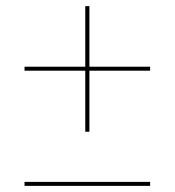

<svg xmlns="http://www.w3.org/2000/svg" viewBox="-20 -610 570 626"><path d="M258 -180.5H271.5V-379.5H469.5V-392.5H271.5V-590H258V-392.5H60V-379.5H258ZM60 -17V-4H469.5V-17Z"/></svg>

Font: Bodoni* 16pt Medium
Style: Italic
Weight: 500
Italic angle: -13°
Version: Version 2.3